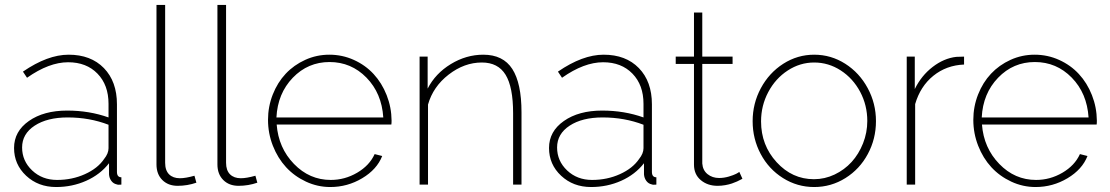

<svg xmlns="http://www.w3.org/2000/svg" viewBox="-20 -750 4509 780"><path d="M37.1 -148.9Q37.1 -216.3 97.4 -258.5Q157.7 -300.8 252.9 -300.8Q342.8 -300.8 420.9 -272.9V-328.1Q420.9 -404.8 376 -450.9Q331.1 -497.1 256.8 -497.1Q179.2 -497.1 89.8 -434.1L73.2 -459Q173.3 -527.8 258.8 -527.8Q349.1 -527.8 402.1 -473.4Q455.1 -418.9 455.1 -326.2V-51.8Q455.1 -29.8 473.1 -29.8V0Q459 1.5 454.1 -1Q440.4 -3.9 432.1 -15.4Q423.8 -26.9 422.9 -42V-86.9Q387.2 -41 330.3 -15.6Q273.4 9.8 208 9.8Q135.3 9.8 86.2 -36.1Q37.1 -82 37.1 -148.9ZM402.8 -104Q420.9 -126.5 420.9 -147.9V-243.2Q343.8 -272.9 254.9 -272.9Q171.9 -272.9 120.8 -239.5Q69.8 -206.1 69.8 -150.9Q69.8 -96.2 110.6 -57.6Q151.4 -19 211.9 -19Q272.9 -19 325 -42.5Q377 -65.9 402.8 -104Z M615.7 -730H650.9V-88.9Q650.9 -57.6 667 -41.7Q683.1 -25.9 710.9 -25.9Q733.9 -25.9 770 -36.1L777.8 -7.8Q740.7 4.9 701.7 4.9Q663.1 4.9 639.4 -18.8Q615.7 -42.5 615.7 -82Z M863.3 -730H898.4V-88.9Q898.4 -57.6 914.6 -41.7Q930.7 -25.9 958.5 -25.9Q981.4 -25.9 1017.6 -36.1L1025.4 -7.8Q988.3 4.9 949.2 4.9Q910.6 4.9 887 -18.8Q863.3 -42.5 863.3 -82Z M1321.8 9.8Q1270 9.8 1222.9 -12.2Q1175.8 -34.2 1142.1 -70.8Q1108.4 -107.4 1088.6 -157.7Q1068.8 -208 1068.8 -263.2Q1068.8 -316.9 1088.1 -366Q1107.4 -415 1140.6 -450.4Q1173.8 -485.8 1220 -506.8Q1266.1 -527.8 1317.9 -527.8Q1370.6 -527.8 1417.5 -506.6Q1464.4 -485.4 1497.8 -449.2Q1531.2 -413.1 1550.8 -363.5Q1570.3 -314 1570.8 -259.8Q1570.8 -249 1569.8 -244.1H1104Q1111.3 -148.9 1174.3 -84Q1237.3 -19 1323.7 -19Q1380.9 -19 1430.9 -48.3Q1481 -77.6 1502 -124L1532.7 -116.2Q1511.2 -61.5 1451.4 -25.9Q1391.6 9.8 1321.8 9.8ZM1103 -272.9H1537.1Q1530.8 -371.1 1468.8 -434.6Q1406.7 -498 1318.8 -498Q1231 -498 1169.4 -434.1Q1107.9 -370.1 1103 -272.9Z M2098.6 0H2064.5V-290Q2064.5 -396.5 2033.9 -446.3Q2003.4 -496.1 1937.5 -496.1Q1866.2 -496.1 1802.7 -447Q1739.3 -397.9 1718.8 -325.2V0H1684.6V-520H1717.3V-390.1Q1749 -451.7 1811.5 -489.7Q1874 -527.8 1943.4 -527.8Q2023.9 -527.8 2061.3 -469.7Q2098.6 -411.6 2098.6 -293.9Z M2210.4 -148.9Q2210.4 -216.3 2270.8 -258.5Q2331.1 -300.8 2426.3 -300.8Q2516.1 -300.8 2594.2 -272.9V-328.1Q2594.2 -404.8 2549.3 -450.9Q2504.4 -497.1 2430.2 -497.1Q2352.5 -497.1 2263.2 -434.1L2246.6 -459Q2346.7 -527.8 2432.1 -527.8Q2522.5 -527.8 2575.4 -473.4Q2628.4 -418.9 2628.4 -326.2V-51.8Q2628.4 -29.8 2646.5 -29.8V0Q2632.3 1.5 2627.4 -1Q2613.8 -3.9 2605.5 -15.4Q2597.2 -26.9 2596.2 -42V-86.9Q2560.5 -41 2503.7 -15.6Q2446.8 9.8 2381.3 9.8Q2308.6 9.8 2259.5 -36.1Q2210.4 -82 2210.4 -148.9ZM2576.2 -104Q2594.2 -126.5 2594.2 -147.9V-243.2Q2517.1 -272.9 2428.2 -272.9Q2345.2 -272.9 2294.2 -239.5Q2243.2 -206.1 2243.2 -150.9Q2243.2 -96.2 2283.9 -57.6Q2324.7 -19 2385.3 -19Q2446.3 -19 2498.3 -42.5Q2550.3 -65.9 2576.2 -104Z M2996.1 -23.9Q2995.6 -23.9 2989.3 -20.3Q2982.9 -16.6 2974.1 -12.7Q2965.3 -8.8 2953.4 -4.6Q2941.4 -0.5 2926 2.2Q2910.6 4.9 2895 4.9Q2854.5 4.9 2826.9 -18.3Q2799.3 -41.5 2799.3 -81.1V-490.2H2725.1V-520H2799.3V-699.2H2833V-520H2956.1V-490.2H2833V-85.9Q2835 -58.1 2854.5 -42.5Q2874 -26.9 2901.4 -26.9Q2920.9 -26.9 2940.7 -32.7Q2960.4 -38.6 2970.7 -43.9Q2981 -49.3 2983.4 -51.8Z M3287.6 -527.8Q3356 -527.8 3413.8 -491Q3471.7 -454.1 3505.1 -391.8Q3538.6 -329.6 3538.6 -257.8Q3538.6 -186 3505.6 -124.5Q3472.7 -63 3414.6 -26.6Q3356.4 9.8 3287.6 9.8Q3218.8 9.8 3160.9 -26.6Q3103 -63 3070.3 -124.5Q3037.6 -186 3037.6 -257.8Q3037.6 -329.6 3071 -391.8Q3104.5 -454.1 3162.1 -491Q3219.7 -527.8 3287.6 -527.8ZM3286.6 -22Q3330.6 -22 3370.6 -41Q3410.6 -60.1 3439.7 -92Q3468.8 -124 3486.1 -167.7Q3503.4 -211.4 3503.4 -258.8Q3503.4 -322.3 3474.4 -377Q3445.3 -431.6 3395.5 -463.9Q3345.7 -496.1 3287.6 -496.1Q3230 -496.1 3180.2 -463.6Q3130.4 -431.2 3101.1 -376Q3071.8 -320.8 3071.8 -256.8Q3071.8 -160.2 3135 -91.1Q3198.2 -22 3286.6 -22Z M3896.5 -487.8Q3824.7 -484.9 3771.7 -442.1Q3718.8 -399.4 3697.8 -327.1V0H3663.6V-520H3696.3V-388.2Q3723.1 -442.9 3768.8 -478Q3814.5 -513.2 3864.7 -519Q3877.9 -520 3896.5 -520Z M4187 9.8Q4135.3 9.8 4088.1 -12.2Q4041 -34.2 4007.3 -70.8Q3973.6 -107.4 3953.9 -157.7Q3934.1 -208 3934.1 -263.2Q3934.1 -316.9 3953.4 -366Q3972.7 -415 4005.9 -450.4Q4039.1 -485.8 4085.2 -506.8Q4131.3 -527.8 4183.1 -527.8Q4235.8 -527.8 4282.7 -506.6Q4329.6 -485.4 4363 -449.2Q4396.5 -413.1 4416 -363.5Q4435.5 -314 4436 -259.8Q4436 -249 4435.1 -244.1H3969.2Q3976.6 -148.9 4039.6 -84Q4102.5 -19 4189 -19Q4246.1 -19 4296.1 -48.3Q4346.2 -77.6 4367.2 -124L4397.9 -116.2Q4376.5 -61.5 4316.7 -25.9Q4256.8 9.8 4187 9.8ZM3968.3 -272.9H4402.3Q4396 -371.1 4334 -434.6Q4272 -498 4184.1 -498Q4096.2 -498 4034.7 -434.1Q3973.1 -370.1 3968.3 -272.9Z"/></svg>

Font: Rawline ExtraLight
Style: Regular
Weight: 275
Designer: Matt McInerney, Pablo Impallari, Rodrigo Fuenzalida
Foundry: Matt McInerney, Pablo Impallari, Rodrigo Fuenzalida
Version: Version 4.020;PS 004.020;hotconv 1.0.88;makeotf.lib2.5.64775